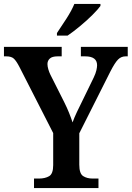

<svg xmlns="http://www.w3.org/2000/svg" viewBox="-21 -951 666 971"><path d="M151 0V-48H176Q207 -48 227.5 -60Q248 -72 248 -116V-278L77 -613Q62 -642 49.5 -654Q37 -666 11 -666H-1V-714H291V-666H270Q243 -666 231 -655Q219 -644 219 -627Q219 -615 223.5 -600Q228 -585 234 -573L303 -436Q318 -406 328 -381Q338 -356 346 -332Q354 -355 368 -384.5Q382 -414 398 -446L453 -559Q463 -580 466.5 -595.5Q470 -611 470 -621Q470 -666 410 -666H388V-714H625V-666H614Q592 -666 576 -650Q560 -634 537 -589L380 -277V-118Q380 -73 399.5 -60.5Q419 -48 447 -48H477V0ZM267 -784Q288 -815 314.5 -856Q341 -897 355 -931H487V-921Q475 -904 446.5 -875.5Q418 -847 383.5 -818.5Q349 -790 321 -771H267Z"/></svg>

Font: Noto Serif Lao SemiCondensed SemiBold
Style: Regular
Weight: 600
Width: 4
Designer: Monotype Design Team
Foundry: Monotype Imaging Inc.
Version: Version 2.003; ttfautohint (v1.8.4.7-5d5b)